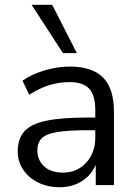

<svg xmlns="http://www.w3.org/2000/svg" viewBox="-20 -773 570 802"><path d="M229 9Q179 9 139.5 -10.5Q100 -30 77 -64Q54 -98 54 -140Q54 -193 81.5 -224Q109 -255 172.5 -268.5Q236 -282 346 -282H378V-313Q378 -375 352.5 -402.5Q327 -430 271 -430Q227 -430 186 -417.5Q145 -405 102 -377L74 -436Q112 -463 166.5 -479Q221 -495 271 -495Q365 -495 410.5 -449Q456 -403 456 -306V0H380V-84Q361 -41 321.5 -16Q282 9 229 9ZM242 -52Q302 -52 340 -93.5Q378 -135 378 -199V-229H347Q266 -229 219.5 -221.5Q173 -214 154.5 -195.5Q136 -177 136 -145Q136 -104 164.5 -78Q193 -52 242 -52ZM243 -551 112 -753H198L301 -551Z"/></svg>

Font: Nunito Sans
Style: Regular
Weight: 400
Designer: Vernon Adams
Foundry: Vernon Adams
Version: Version 3.101; ttfautohint (v1.8.4.7-5d5b);gftools[0.9.27]